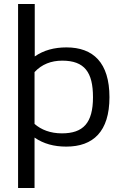

<svg xmlns="http://www.w3.org/2000/svg" viewBox="-20 -720 615 956"><path d="M153 -700H70V216H152V-35C197 -4 249 10 310 10C444 10 525 -65 525 -236C525 -408 444 -484 311 -484C250 -484 198 -470 153 -439ZM288 -56C231 -56 185 -74 152 -103V-361C188 -400 235 -418 290 -418C401 -418 443 -360 443 -236C443 -107 394 -56 288 -56Z"/></svg>

Font: Kanit Light
Style: Regular
Weight: 300
Designer: Katatrad Team
Foundry: CadsonDemak
Version: Version 1.000;PS 001.000;hotconv 1.0.88;makeotf.lib2.5.64775